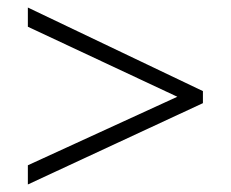

<svg xmlns="http://www.w3.org/2000/svg" viewBox="-20 -617 613 510"><path d="M54 -178 451 -360 54 -546V-597L519 -375V-343L54 -127Z"/></svg>

Font: Noto Sans Hebrew Thin Light
Style: Regular
Weight: 300
Version: Version 3.001